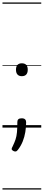

<svg xmlns="http://www.w3.org/2000/svg" viewBox="-20 -1030 353 1550"><path d="M156 -415Q133 -415 121 -428.5Q109 -442 109 -467Q109 -493 121 -506Q133 -519 156 -519Q180 -519 192 -506Q204 -493 204 -467Q204 -442 192 -428.5Q180 -415 156 -415ZM103 193Q94 193 84 186.5Q74 180 74 172Q74 168 76.5 163Q79 158 82 152Q97 121 105.5 95.5Q114 70 117 37.5Q120 5 120 -46Q120 -60 128.5 -67.5Q137 -75 155 -75Q174 -75 182.5 -66.5Q191 -58 191 -44Q191 -4 184.5 35.5Q178 75 163.5 111.5Q149 148 125 179Q121 184 116 188.5Q111 193 103 193ZM0 490H313V500H0ZM0 -20H313V0H0ZM0 -505H313V-500H0ZM0 -1010H313V-1000H0Z"/></svg>

Font: Playwrite NG Modern Guides
Style: Regular
Weight: 400
Designer: Veronika Burian, José Scaglione
Foundry: TypeTogether
Version: Version 1.003